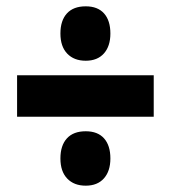

<svg xmlns="http://www.w3.org/2000/svg" viewBox="-20 -656 540 607"><path d="M251 -464Q214 -464 192.5 -486.5Q171 -509 171 -550Q171 -591 191.5 -613.5Q212 -636 251 -636Q289 -636 309 -613.5Q329 -591 329 -550Q329 -510 308.5 -487Q288 -464 251 -464ZM34 -287V-418H466V-287ZM251 -69Q214 -69 192.5 -91.5Q171 -114 171 -155Q171 -196 191.5 -218.5Q212 -241 251 -241Q289 -241 309 -218.5Q329 -196 329 -155Q329 -115 308.5 -92Q288 -69 251 -69Z"/></svg>

Font: Noto Sans Gujarati UI ExtraCondensed Black
Style: Regular
Weight: 900
Width: 2
Designer: Jelle Bosma - Monotype Design Team, Universal Thirst
Foundry: Monotype Imaging Inc.
Version: Version 2.106; ttfautohint (v1.8.4.7-5d5b)